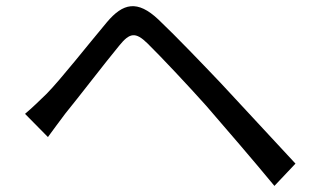

<svg xmlns="http://www.w3.org/2000/svg" viewBox="-20 -655 1040 629"><path d="M62 -282 137 -206C152 -226 174 -257 194 -283C239 -338 323 -448 371 -506C405 -548 424 -551 463 -513C505 -472 598 -373 656 -308C720 -234 808 -132 879 -46L948 -119C871 -202 771 -310 704 -382C645 -444 559 -534 499 -591C430 -656 383 -645 330 -582C267 -507 180 -396 133 -348C106 -322 88 -304 62 -282Z"/></svg>

Font: Noto Sans Mono CJK SC
Style: Regular
Weight: 400
Designer: Ryoko NISHIZUKA 西塚涼子 (kana, bopomofo & ideographs); Paul D. Hunt (Latin, Greek & Cyrillic); Sandoll Communications 산돌커뮤니
Foundry: Adobe
Version: Version 2.004;hotconv 1.0.118;makeotfexe 2.5.65603